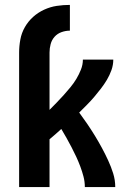

<svg xmlns="http://www.w3.org/2000/svg" viewBox="-20 -763 540 783"><path d="M58 0V-549Q58 -575 63 -602Q68 -629 81.5 -652.5Q95 -676 115 -694Q135 -712 160 -723.5Q185 -735 211.5 -739Q238 -743 265 -743V-638Q248 -638 231 -632Q214 -626 202.5 -613Q191 -600 186.5 -583Q182 -566 182 -549V-315Q197 -330 211.5 -345Q226 -360 240 -375.5Q254 -391 267.5 -407.5Q281 -424 291.5 -441.5Q302 -459 310 -479Q318 -499 318 -520H442Q442 -498 434.5 -477Q427 -456 416 -437.5Q405 -419 391.5 -401.5Q378 -384 364 -367.5Q350 -351 334.5 -335.5Q319 -320 303 -304Q320 -281 336 -257.5Q352 -234 367 -209.5Q382 -185 395.5 -160Q409 -135 421 -109Q433 -83 441.5 -56Q450 -29 450 0H326Q326 -22 320.5 -43Q315 -64 307.5 -84Q300 -104 291 -123.5Q282 -143 272 -162Q262 -181 251.5 -200Q241 -219 230 -237Q218 -226 206 -215.5Q194 -205 182 -195V0Z"/></svg>

Font: Iosevka Term Curly Extrabold
Style: Regular
Weight: 800
Designer: Belleve Invis
Foundry: Belleve Invis
Version: Version 32.3.0